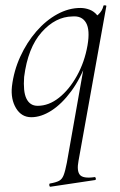

<svg xmlns="http://www.w3.org/2000/svg" viewBox="-20 -429 453 724"><path d="M171 275Q167 276 166 270Q165 264 168 263Q191 259 202.5 253Q214 247 220 231.5Q226 216 232 185L301 -205L309 -202Q284 -133 248.5 -85Q213 -37 174 -12Q135 13 98 13Q61 13 40.5 -21Q20 -55 25 -103Q32 -162 56.5 -215.5Q81 -269 117 -310.5Q153 -352 196 -375.5Q239 -399 283 -399Q301 -399 318 -392.5Q335 -386 347 -371Q359 -356 361 -332L323 -357Q334 -359 350 -373.5Q366 -388 370 -407Q371 -410 376.5 -409Q382 -408 381 -406L276 178Q269 215 281 230Q293 245 336 239Q339 237 341 243Q343 249 338 250ZM122 -30Q164 -30 202.5 -60.5Q241 -91 270 -143Q299 -195 310 -258Q320 -316 304.5 -343Q289 -370 253 -367Q189 -366 137 -307.5Q85 -249 71 -139Q69 -112 71 -91.5Q73 -71 79.5 -57.5Q86 -44 96.5 -37Q107 -30 122 -30Z"/></svg>

Font: Cormorant Light
Style: Italic
Weight: 300
Italic angle: -10°
Designer: Christian Thalmann (Catharsis Fonts)
Foundry: Catharsis Fonts
Version: Version 4.000